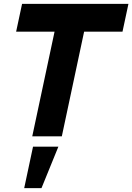

<svg xmlns="http://www.w3.org/2000/svg" viewBox="-20 -710 689 1000"><path d="M148 0 295 -690H449L302 0ZM64 -545 95 -690H649L618 -545ZM106 270 152 54H284L196 270Z"/></svg>

Font: Radio Canada Big
Style: Bold Italic
Weight: 700
Italic angle: -12°
Designer: Étienne Aubert Bonn
Foundry: Coppers and Brasses
Version: Version 1.001